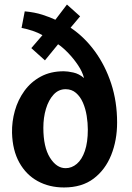

<svg xmlns="http://www.w3.org/2000/svg" viewBox="-20 -810 582 846"><path d="M262 16Q197 16 146 -12Q95 -40 65 -94Q35 -148 33 -225Q32 -274 45.5 -322Q59 -370 87.5 -409.5Q116 -449 159.5 -472.5Q203 -496 261 -496Q278 -496 303 -490.5Q328 -485 349 -467H350Q343 -494 324 -522.5Q305 -551 281 -576Q257 -601 236 -615L178 -544L118 -598L167 -655Q148 -666 124.5 -674Q101 -682 75 -687L89 -760Q133 -756 167 -745Q201 -734 224 -723L275 -790L333 -738L291 -688Q352 -647 398 -584Q444 -521 470 -441.5Q496 -362 496 -270Q496 -192 470 -127Q444 -62 392.5 -23Q341 16 262 16ZM269 -69Q296 -69 318.5 -88Q341 -107 354 -145Q367 -183 367 -239Q367 -268 362 -299.5Q357 -331 345.5 -357.5Q334 -384 315 -400.5Q296 -417 269 -417Q238 -417 216 -393Q194 -369 182.5 -330.5Q171 -292 171 -247Q171 -162 200 -115.5Q229 -69 269 -69Z"/></svg>

Font: Lora
Style: Weight 700
Weight: 700
Designer: Olga Karpushina, Alexei Vanyashin (Cyrillic)
Foundry: Cyreal
Version: Version 3.001